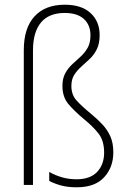

<svg xmlns="http://www.w3.org/2000/svg" viewBox="-20 -785 544 815"><path d="M403 -636Q403 -600 391 -576Q379 -552 361 -535Q343 -518 325 -502Q307 -486 295 -467Q283 -448 283 -420Q283 -383 304.5 -359Q326 -335 365 -303Q393 -280 414.5 -257Q436 -234 448.5 -206Q461 -178 461 -138Q461 -75 422 -32.5Q383 10 306 10Q268 10 240 2.5Q212 -5 189 -17V-55Q216 -40 244.5 -32Q273 -24 305 -24Q363 -24 392.5 -55.5Q422 -87 422 -137Q422 -187 399 -217Q376 -247 338 -278Q297 -312 271 -342.5Q245 -373 245 -420Q245 -452 257 -474Q269 -496 287 -512.5Q305 -529 322.5 -545Q340 -561 352 -582Q364 -603 364 -635Q364 -679 336 -704.5Q308 -730 255 -730Q187 -730 153.5 -689Q120 -648 120 -571V0H81V-572Q81 -666 126.5 -715.5Q172 -765 255 -765Q326 -765 364.5 -729.5Q403 -694 403 -636Z"/></svg>

Font: Noto Sans Hebrew SemiCondensed ExtraLight
Style: Regular
Weight: 200
Width: 4
Designer: Monotype Design Team
Foundry: Monotype Imaging Inc.
Version: Version 2.004; ttfautohint (v1.8.4.7-5d5b)